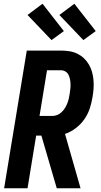

<svg xmlns="http://www.w3.org/2000/svg" viewBox="-20 -1005 540 1025"><path d="M410 0H283L201 -281H173L127 0H2L123 -735H305Q328 -735 350.5 -731.5Q373 -728 392.5 -718.5Q412 -709 427.5 -694.5Q443 -680 454 -661.5Q465 -643 471 -622Q477 -601 479 -578.5Q481 -556 479.5 -533Q478 -510 474 -487Q469 -456 459 -425.5Q449 -395 430 -368Q411 -341 384 -320.5Q357 -300 327 -290ZM191 -386H259Q272 -386 285 -391Q298 -396 308.5 -406Q319 -416 326.5 -428Q334 -440 339 -452.5Q344 -465 347 -478Q350 -491 352 -504Q354 -517 355.5 -530.5Q357 -544 356.5 -557Q356 -570 353.5 -582.5Q351 -595 345.5 -606Q340 -617 329 -623.5Q318 -630 305 -630H231ZM425 -791 297 -925 377 -985 491 -839ZM255 -791 127 -925 207 -985 321 -839Z"/></svg>

Font: Iosevka Extrabold Oblique
Style: Regular
Weight: 800
Italic angle: -9°
Monospace: yes
Designer: Belleve Invis
Foundry: Belleve Invis
Version: Version 32.5.0; ttfautohint (v1.8.4)